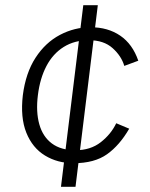

<svg xmlns="http://www.w3.org/2000/svg" viewBox="-20 -720 578 740"><path d="M264 -91Q202 -91 153.5 -120.5Q105 -150 81.5 -208.5Q58 -267 68 -353Q79 -439 117 -497.5Q155 -556 211 -585.5Q267 -615 329 -615Q396 -615 443.5 -582.5Q491 -550 513 -486L459 -466Q448 -504 414 -534.5Q380 -565 323 -565Q267 -565 225.5 -539Q184 -513 159 -465.5Q134 -418 126 -353Q118 -289 131.5 -241Q145 -193 180 -167Q215 -141 271 -141Q329 -141 368.5 -172Q408 -203 428 -245L478 -224Q441 -160 392.5 -125.5Q344 -91 264 -91ZM215 0 301 -700H357L271 0Z"/></svg>

Font: Inclusive Sans Light
Style: Italic
Weight: 300
Italic angle: -7°
Designer: Olivia King
Foundry: Olivia King
Version: Version 2.004